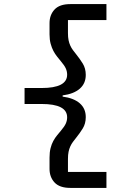

<svg xmlns="http://www.w3.org/2000/svg" viewBox="-20 -780 640 938"><path d="M324 138Q271 138 246.5 111.5Q222 85 222 45V-10Q222 -36 227 -56Q232 -76 240.5 -91.5Q249 -107 259 -119Q269 -131 278 -142Q295 -162 301.5 -176.5Q308 -191 308 -207Q308 -272 183 -272H100V-350H183Q308 -350 308 -415Q308 -431 301.5 -445.5Q295 -460 278 -480Q269 -491 259 -503.5Q249 -516 241 -531Q233 -546 227.5 -566Q222 -586 222 -612V-667Q222 -707 246.5 -733.5Q271 -760 324 -760H500V-682H312V-618Q312 -598 315 -583.5Q318 -569 323.5 -557Q329 -545 336.5 -535Q344 -525 352 -515Q369 -494 384 -470Q399 -446 399 -414Q399 -372 369.5 -346.5Q340 -321 286 -314V-308Q340 -301 369.5 -275.5Q399 -250 399 -208Q399 -176 384 -152Q369 -128 352 -107Q344 -97 336.5 -87Q329 -77 323.5 -65Q318 -53 315 -38.5Q312 -24 312 -4V60H500V138Z"/></svg>

Font: IBM Plaex Mono Medium
Style: Regular
Weight: 500
Designer: Mike Abbink, Paul van der Laan, Pieter van Rosmalen
Foundry: Bold Monday
Version: Version 2.003